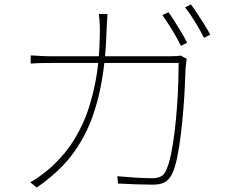

<svg xmlns="http://www.w3.org/2000/svg" viewBox="-20 -822 1040 863"><path d="M737 -767Q750 -750 765 -726Q780 -702 795 -677Q810 -652 821 -630L793 -616Q779 -646 754.5 -686Q730 -726 710 -754ZM838 -802Q852 -784 868 -759.5Q884 -735 899.5 -710.5Q915 -686 925 -666L897 -652Q880 -686 857 -723.5Q834 -761 812 -789ZM463 -759Q462 -743 461 -723.5Q460 -704 459 -686Q454 -529 429 -415Q404 -301 362 -219.5Q320 -138 265 -80.5Q210 -23 145 21L116 -3Q133 -11 153.5 -26Q174 -41 189 -53Q234 -89 276 -141Q318 -193 352 -267Q386 -341 407 -444Q428 -547 429 -685Q429 -697 428.5 -709.5Q428 -722 427 -735Q426 -748 424 -759ZM819 -558Q817 -545 816 -534.5Q815 -524 814 -513Q813 -488 811 -440.5Q809 -393 804.5 -335Q800 -277 793 -219Q786 -161 776 -112.5Q766 -64 752 -37Q738 -11 718 -1.5Q698 8 666 8Q634 8 593 6.5Q552 5 511 3L507 -30Q551 -26 590.5 -23.5Q630 -21 664 -21Q683 -21 699 -27Q715 -33 724 -51Q738 -78 748 -125.5Q758 -173 765 -231Q772 -289 776 -347.5Q780 -406 781.5 -456.5Q783 -507 783 -539H217Q183 -539 161.5 -538.5Q140 -538 118 -536V-573Q139 -572 163 -570.5Q187 -569 216 -569H741Q762 -569 773.5 -570Q785 -571 792 -572Z"/></svg>

Font: Noto Sans JP Thin Thin
Style: Regular
Weight: 250
Version: Version 2.004-H2;hotconv 1.0.118;makeotfexe 2.5.65603